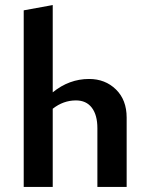

<svg xmlns="http://www.w3.org/2000/svg" viewBox="-20 -741 585 761"><path d="M333 -428Q397 -428 439.5 -386.5Q482 -345 482 -275V0H366V-233Q366 -285 344 -314Q322 -343 281 -343Q231 -343 189 -310V0H74V-700L189 -721V-375Q254 -428 333 -428Z"/></svg>

Font: EauTest
Style: Bold
Weight: 700
Designer: Christian Thalmann (Catharsis Fonts)
Version: Version 0.001;PS 000.001;hotconv 1.0.88;makeotf.lib2.5.64775